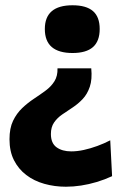

<svg xmlns="http://www.w3.org/2000/svg" viewBox="-20 -561 465 728"><path d="M326 -302Q330 -260 320.5 -232Q311 -204 293.5 -185.5Q276 -167 255.5 -153.5Q235 -140 216 -127Q197 -114 185 -96.5Q173 -79 173 -53Q173 -18 194.5 -2.5Q216 13 250 13Q273 13 298 7.5Q323 2 349 -7.5Q375 -17 398 -29L405 107Q377 120 347 129Q317 138 287.5 142.5Q258 147 230 147Q187 147 148 136Q109 125 79.5 102.5Q50 80 33 46.5Q16 13 16 -33Q16 -75 29.5 -103Q43 -131 64 -151Q85 -171 108.5 -186.5Q132 -202 153 -217.5Q174 -233 186.5 -253Q199 -273 198 -302ZM255 -541Q307 -541 332.5 -519Q358 -497 358 -451Q358 -405 332.5 -382.5Q307 -360 255 -360Q203 -360 176.5 -382.5Q150 -405 150 -451Q150 -541 255 -541Z"/></svg>

Font: Bricolage Grotesque ExtraBold
Style: Regular
Weight: 800
Designer: Mathieu Triay
Foundry: Atelier Triay
Version: Version 1.001;gftools[0.9.33.dev8+g029e19f]